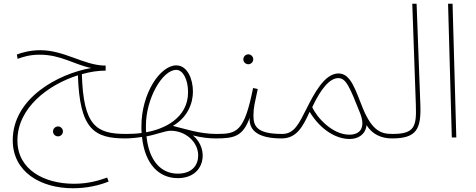

<svg xmlns="http://www.w3.org/2000/svg" viewBox="-20 -734 2541 1025"><path d="M370 271C444 271 512 255 560 235L552 214C509 229 453 247 375 247C215 247 73 171 73 16C73 -159 238 -282 396 -332C405 -43 483 5 650 5C658 5 664 -2 664 -8C664 -14 661 -19 653 -19C495 -19 425 -60 417 -338C462 -351 506 -357 544 -357V-384H535C424 -388 322 -466 195 -466C144 -466 98 -454 70 -443L74 -420C101 -429 135 -442 192 -442C306 -442 376 -389 467 -371C290 -340 48 -210 48 15C48 182 194 271 370 271ZM290 -6C304 -6 316 -18 316 -32C316 -47 304 -59 290 -59C275 -59 263 -47 263 -32C263 -18 275 -6 290 -6Z M650 5C672 5 709 2 738 -3C754 148 833 217 929 217C1077 217 1098 60 1010 -11C1057 1 1098 5 1131 5C1139 5 1145 -2 1145 -8C1145 -14 1142 -19 1134 -19C1046 -19 964 -47 903 -62C981 -107 1010 -182 1010 -245C1010 -311 981 -385 921 -385C836 -385 735 -237 735 -60C735 -47 735 -35 736 -24C710 -20 673 -19 654 -19ZM759 -63C759 -208 847 -361 921 -361C958 -361 984 -307 984 -242C984 -102 854 -44 760 -28C759 -39 759 -51 759 -63ZM929 193C842 193 776 128 762 -6C816 -16 862 -36 891 -36C969 -36 1038 22 1038 96C1038 144 1009 193 929 193Z M1306 -391C1320 -391 1332 -403 1332 -417C1332 -432 1320 -444 1306 -444C1291 -444 1279 -432 1279 -417C1279 -403 1291 -391 1306 -391ZM1131 5C1232 5 1276 -6 1313 -105C1308 -35 1362 5 1483 5C1491 5 1497 -2 1497 -8C1497 -14 1494 -19 1486 -19C1350 -19 1333 -61 1333 -117C1333 -161 1341 -187 1356 -259L1331 -264C1284 -26 1242 -19 1135 -19Z M1483 5C1563 5 1596 -56 1633 -137C1693 -38 1777 8 1846 8C1893 8 1931 -16 1937 -66C1966 -18 2015 5 2072 5C2085 5 2086 -2 2086 -8C2086 -18 2079 -19 2075 -19C2016 -19 1968 -33 1917 -156C1878 -251 1854 -342 1787 -342C1712 -342 1656 -232 1616 -153C1576 -74 1551 -19 1487 -19ZM1647 -162C1693 -261 1741 -317 1786 -317C1827 -317 1846 -272 1902 -131C1934 -50 1901 -15 1845 -15C1753 -15 1670 -109 1647 -162Z M2072 5C2204 5 2229 -44 2224 -177L2204 -714H2181L2200 -175C2204 -60 2195 -19 2076 -19Z M2392 0H2416L2396 -714H2372Z"/></svg>

Font: Noto Sans Arabic UI Th
Style: Regular
Weight: 100
Designer: Monotype Design Team, Nadine Chahine and Nizar Qandah
Foundry: Monotype Imaging Inc.
Version: Version 2.010